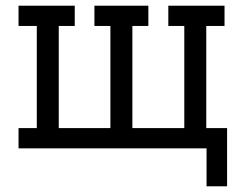

<svg xmlns="http://www.w3.org/2000/svg" viewBox="-20 -520 856 673"><path d="M704 0H45V-71H109V-429H45V-500H242V-429H186V-71H367V-429H311V-500H500V-429H444V-71H626V-429H570V-500H767V-429H703V-71H776V133H704Z"/></svg>

Font: Kelly Slab
Style: Regular
Weight: 400
Designer: Denis Masharov
Foundry: Denis Masharov
Version: Version 1.001